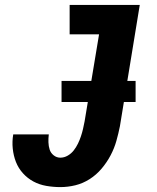

<svg xmlns="http://www.w3.org/2000/svg" viewBox="-20 -755 640 783"><path d="M226 8Q197 8 168.5 3Q140 -2 116 -15Q92 -28 73.5 -48.5Q55 -69 45 -94.5Q35 -120 32 -149Q29 -178 34 -207H179Q177 -191 177.5 -175Q178 -159 182.5 -145Q187 -131 199 -121.5Q211 -112 226 -112Q242 -112 256.5 -120.5Q271 -129 281 -142Q291 -155 298 -169.5Q305 -184 310 -199Q315 -214 318.5 -229Q322 -244 325 -260L384 -615H264V-735H550L469 -240Q463 -210 454.5 -180Q446 -150 431 -121.5Q416 -93 394.5 -67.5Q373 -42 345.5 -24.5Q318 -7 287.5 0.5Q257 8 226 8ZM231 -339V-425H533V-339Z"/></svg>

Font: Iosevka Curly Heavy Extended
Style: Italic
Weight: 900
Width: 7
Italic angle: -9°
Monospace: yes
Designer: Belleve Invis
Foundry: Belleve Invis
Version: Version 11.1.0; ttfautohint (v1.8.3)